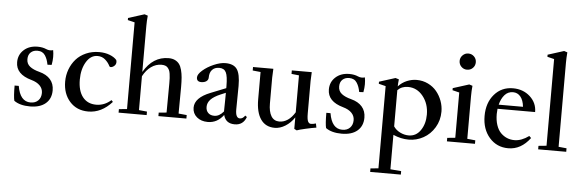

<svg xmlns="http://www.w3.org/2000/svg" viewBox="-57 -924 4208 1391"><g transform="rotate(5 2047.0 -228.5)"><path d="M173.8 11.2Q100.1 11.2 57.6 -19.5Q49.8 -48.8 49.8 -129.9H80.1Q98.6 -17.6 175.3 -17.6Q210.4 -17.6 231 -38.6Q251.5 -59.6 251.5 -93.8Q251.5 -124.5 229.7 -147Q208 -169.4 167.5 -180.7Q53.2 -212.4 53.2 -300.3Q53.2 -354.5 91.8 -389.6Q130.4 -424.8 191.9 -424.8Q228 -424.8 255.4 -412.6Q279.8 -401.9 305.7 -409.7Q310.1 -386.2 310.1 -359.9Q310.1 -334.5 304.2 -302.2L273.9 -300.8Q269.5 -322.3 264.2 -337.2Q258.8 -352.1 249.8 -366.5Q240.7 -380.9 226.6 -388.2Q212.4 -395.5 192.9 -395.5Q163.1 -395.5 144.3 -377.9Q125.5 -360.4 125.5 -328.1Q125.5 -294.9 150.4 -275.1Q175.3 -255.4 219.7 -244.1Q272 -230.5 299.8 -198.7Q327.6 -167 327.6 -118.7Q327.6 -58.1 287.1 -23.4Q246.6 11.2 173.8 11.2Z M597.2 11.2Q513.2 11.2 462.6 -45.7Q412.1 -102.5 412.1 -190.9Q412.1 -237.3 427.7 -279.3Q443.4 -321.3 471.9 -353.8Q500.5 -386.2 544.2 -405.5Q587.9 -424.8 640.1 -424.8Q682.6 -424.8 716.3 -411.6Q750 -398.4 766.6 -378.9Q770 -373.5 770 -363.3Q770 -346.2 757.1 -335Q744.1 -323.7 731 -323.7Q724.1 -323.7 721.2 -330.1Q709 -355.5 686 -375.5Q663.1 -395.5 630.4 -395.5Q580.1 -395.5 548.3 -342.8Q516.6 -290 516.6 -214.4Q516.6 -132.3 552 -87.6Q587.4 -43 650.4 -43Q710.4 -43 758.3 -85.9L769.5 -73.7Q693.4 11.2 597.2 11.2Z M817.4 0V-25.4L876 -31.2V-661.6L825.7 -673.8V-689L942.9 -726.1L966.8 -718.3Q962.9 -681.6 962.9 -642.1V-308.6Q1030.3 -424.8 1144.5 -424.8Q1171.4 -424.8 1190.7 -415.5Q1210 -406.2 1221.9 -390.4Q1233.9 -374.5 1240.7 -348.4Q1247.6 -322.3 1250 -293.5Q1252.4 -264.6 1252.4 -224.6Q1252.4 -126.5 1251 -31.2L1310.5 -25.4V0H1106.9V-25.4L1163.6 -30.8Q1165 -240.2 1165 -242.7Q1165 -265.6 1164.3 -281Q1163.6 -296.4 1161.1 -312.7Q1158.7 -329.1 1154.1 -338.9Q1149.4 -348.6 1142.1 -356.9Q1134.8 -365.2 1123.5 -368.9Q1112.3 -372.6 1096.7 -372.6Q1056.6 -372.6 1021.7 -347.7Q986.8 -322.8 962.9 -277.3V-31.2L1021.5 -25.4V0Z M1466.8 11.2Q1418 11.2 1386.7 -15.1Q1355.5 -41.5 1355.5 -83.5Q1355.5 -155.8 1467.8 -200.2L1579.1 -244.6V-259.8Q1579.1 -331.1 1565.4 -358.9Q1551.8 -386.7 1516.1 -386.7Q1482.9 -386.7 1464.4 -366.7Q1445.8 -346.7 1445.8 -310.1Q1445.8 -293 1431.6 -282.7Q1417.5 -272.5 1394.5 -272.5Q1360.8 -272.5 1360.8 -303.7Q1360.8 -326.7 1393.8 -355.5Q1426.8 -384.3 1473.6 -404.5Q1520.5 -424.8 1557.6 -424.8Q1617.7 -424.8 1642.1 -389.9Q1666.5 -355 1666.5 -268.6Q1666.5 -235.8 1665.5 -176.5Q1664.6 -117.2 1664.6 -98.1Q1664.1 -34.7 1696.3 -34.7Q1717.3 -34.7 1733.4 -58.6L1746.1 -49.3Q1724.1 11.2 1662.6 11.2Q1596.2 11.2 1581.1 -49.8Q1535.6 11.2 1466.8 11.2ZM1448.7 -97.2Q1448.7 -69.8 1465.1 -53.7Q1481.4 -37.6 1508.8 -37.6Q1545.4 -36.6 1577.6 -75.2Q1577.1 -81.1 1577.6 -87.4Q1578.1 -107.9 1578.6 -149.2Q1579.1 -190.4 1579.1 -210.9L1542 -195.3Q1493.7 -174.8 1471.2 -151.1Q1448.7 -127.4 1448.7 -97.2Z M1953.1 11.2Q1886.7 11.2 1851.6 -39.3Q1816.4 -89.8 1816.4 -184.1V-382.8L1758.8 -388.7V-414.1H1906.7Q1903.8 -373 1903.8 -349.1V-161.6Q1903.8 -103 1923.3 -70.3Q1942.9 -37.6 1982.4 -37.1Q2015.1 -37.1 2044.2 -56.9Q2073.2 -76.7 2095.7 -114.3V-382.8L2041 -388.7V-414.1H2186Q2183.1 -373 2183.1 -349.1V-113.8Q2183.1 -71.3 2190.7 -55.9Q2198.2 -40.5 2211.9 -40.5Q2229.5 -40.5 2248.5 -46.4L2254.4 -16.6Q2226.6 -12.7 2178 -1.7Q2129.4 9.3 2113.8 15.6L2095.7 6.3V-77.1Q2068.8 -36.6 2030.5 -12.7Q1992.2 11.2 1953.1 11.2Z M2440.9 11.2Q2367.2 11.2 2324.7 -19.5Q2316.9 -48.8 2316.9 -129.9H2347.2Q2365.7 -17.6 2442.4 -17.6Q2477.5 -17.6 2498 -38.6Q2518.6 -59.6 2518.6 -93.8Q2518.6 -124.5 2496.8 -147Q2475.1 -169.4 2434.6 -180.7Q2320.3 -212.4 2320.3 -300.3Q2320.3 -354.5 2358.9 -389.6Q2397.5 -424.8 2459 -424.8Q2495.1 -424.8 2522.5 -412.6Q2546.9 -401.9 2572.8 -409.7Q2577.1 -386.2 2577.1 -359.9Q2577.1 -334.5 2571.3 -302.2L2541 -300.8Q2536.6 -322.3 2531.2 -337.2Q2525.9 -352.1 2516.8 -366.5Q2507.8 -380.9 2493.7 -388.2Q2479.5 -395.5 2460 -395.5Q2430.2 -395.5 2411.4 -377.9Q2392.6 -360.4 2392.6 -328.1Q2392.6 -294.9 2417.5 -275.1Q2442.4 -255.4 2486.8 -244.1Q2539.1 -230.5 2566.9 -198.7Q2594.7 -167 2594.7 -118.7Q2594.7 -58.1 2554.2 -23.4Q2513.7 11.2 2440.9 11.2Z M2670.4 269V243.7L2728 237.8V-359.9L2677.2 -372.6V-387.7L2794.4 -424.8L2819.3 -417Q2815.9 -391.6 2815.4 -365.7Q2842.3 -395 2877.7 -409.7Q2913.1 -424.3 2948.2 -424.3Q2993.2 -424.3 3031.2 -405.8Q3069.3 -387.2 3094.2 -356.9Q3119.1 -326.7 3133.1 -288.8Q3147 -251 3147 -210.9Q3147 -147 3115.7 -95.2Q3084.5 -43.5 3034.4 -15.9Q2984.4 11.7 2927.7 11.7Q2871.1 11.7 2814.9 -13.2V237.3L2893.6 243.7V269ZM2890.6 -368.2Q2843.8 -368.2 2814.9 -337.9V-74.7Q2832 -48.8 2862.5 -33.7Q2893.1 -18.6 2925.3 -18.6Q2979 -18.6 3011.2 -65.7Q3043.5 -112.8 3043.5 -180.2Q3043.5 -258.8 2999.8 -313.5Q2956.1 -368.2 2890.6 -368.2Z M3304.7 -529.8Q3280.3 -529.8 3263.2 -546.9Q3246.1 -564 3246.1 -588.9Q3246.1 -612.8 3263.4 -630.1Q3280.8 -647.5 3304.7 -647.5Q3329.6 -647.5 3346.7 -630.4Q3363.8 -613.3 3363.8 -588.9Q3363.8 -564 3346.7 -546.9Q3329.6 -529.8 3304.7 -529.8ZM3205.1 0V-25.4L3263.2 -31.2V-360.4L3213.4 -372.6V-387.7L3330.6 -424.8L3354.5 -417Q3350.6 -380.4 3350.6 -340.3V-31.2L3409.2 -25.4V0Z M3651.9 11.2Q3567.9 11.2 3514.4 -50Q3460.9 -111.3 3460.9 -207.5Q3460.9 -303.2 3513.4 -364Q3565.9 -424.8 3648.9 -424.8Q3723.1 -424.8 3773.2 -379.4Q3823.2 -334 3823.2 -267.1H3549.8Q3547.4 -245.1 3547.4 -229Q3547.4 -183.6 3559.1 -148.7Q3570.8 -113.8 3591.3 -93Q3611.8 -72.3 3637 -61.8Q3662.1 -51.3 3691.4 -51.3Q3742.2 -51.3 3796.4 -90.8L3810.5 -77.1Q3744.6 11.2 3651.9 11.2ZM3651.9 -396.5Q3614.7 -396.5 3590.6 -368.9Q3566.4 -341.3 3555.7 -297.4H3732.4Q3727.5 -345.2 3706.1 -370.8Q3684.6 -396.5 3651.9 -396.5Z M3868.7 0V-25.4L3926.8 -31.2V-661.6L3877 -673.8V-689L3994.1 -726.1L4018.1 -718.3Q4014.6 -678.2 4014.6 -642.1V-31.2L4072.8 -25.4V0Z"/></g></svg>

Font: Elstob 18pt Medium
Style: Regular
Weight: 500
Designer: Peter S. Baker
Version: Version 1.015